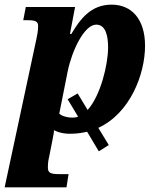

<svg xmlns="http://www.w3.org/2000/svg" viewBox="-34 -566 658 826"><path d="M261 183H219C183 183 172 177 172 155C172 135 174 123 178 106L191 40C196 18 199 -4 198 -6C225 8 256 11 283 9C303 8 323 5 341 1L391 85L434 58L389 -16C526 -79 590 -247 590 -369C590 -484 532 -546 446 -546C357 -546 311 -484 273 -420H267L289 -536H77L66 -479H88C121 -479 130 -472 130 -454C130 -432 126 -416 123 -400L-14 240H252ZM221 -77 257 -258C275 -347 328 -460 380 -460C421 -460 431 -411 431 -362C431 -289 399 -155 343 -93L300 -164L257 -139L302 -64C294 -61 286 -60 278 -60C251 -60 229 -69 221 -77Z"/></svg>

Font: Noto Serif SemiCondensed Extra
Style: Italic
Weight: 800
Width: 4
Italic angle: -12°
Designer: Monotype Design Team
Foundry: Monotype Imaging Inc.
Version: Version 1.901